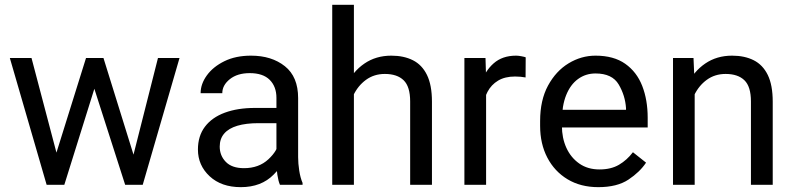

<svg xmlns="http://www.w3.org/2000/svg" viewBox="-20 -770 3308 800"><path d="M202.6 -93.8 338.4 -528.3H397.9L386.2 -441.9L248 0H189.9ZM111.3 -528.3 227.1 -88.9 235.4 0H174.3L21 -528.3ZM527.8 -92.3 638.2 -528.3H728L574.7 0H514.2ZM411.1 -528.3 543.9 -101.1 559.1 0H501.5L359.4 -442.9L347.7 -528.3Z M1131.8 -90.3V-362.3Q1131.8 -409.2 1103.8 -437.3Q1075.7 -465.3 1020.5 -465.3Q969.2 -465.3 937.7 -440.2Q906.2 -415 906.2 -381.8H815.9Q815.9 -419.9 841.8 -455.8Q867.7 -491.7 914.8 -514.9Q961.9 -538.1 1025.9 -538.1Q1111.8 -538.1 1167 -494.1Q1222.2 -450.2 1222.2 -361.3V-115.2Q1222.2 -88.9 1226.8 -59.1Q1231.4 -29.3 1240.7 -7.8V0H1146.5Q1139.6 -15.6 1135.7 -41.7Q1131.8 -67.9 1131.8 -90.3ZM1147.5 -320.3 1148.4 -256.8H1057.1Q1005.4 -256.8 969.2 -246.1Q933.1 -235.4 914.3 -213.6Q895.5 -191.9 895.5 -159.2Q895.5 -121.6 920.9 -95.5Q946.3 -69.3 996.6 -69.3Q1058.6 -69.3 1098.4 -106.4Q1138.2 -143.6 1140.6 -179.2L1179.2 -135.7Q1171.9 -95.2 1120.4 -42.7Q1068.8 9.8 983.4 9.8Q902.3 9.8 853.5 -35.6Q804.7 -81.1 804.7 -147Q804.7 -203.6 834 -242.2Q863.3 -280.8 916.7 -300.5Q970.2 -320.3 1042.5 -320.3Z M1454.6 -750V0H1364.3V-750ZM1433.1 -284.2 1395.5 -285.6Q1396 -358.4 1423.1 -415.3Q1450.2 -472.2 1498.3 -505.1Q1546.4 -538.1 1610.4 -538.1Q1662.6 -538.1 1700.4 -519Q1738.3 -500 1759 -457.8Q1779.8 -415.5 1779.8 -346.2V0H1689V-347.2Q1689 -409.2 1661.9 -435.5Q1634.8 -461.9 1583.5 -461.9Q1538.6 -461.9 1504.9 -437.3Q1471.2 -412.6 1452.1 -372.3Q1433.1 -332 1433.1 -284.2Z M2005.4 -445.3V0H1915V-528.3H2002.9ZM2170.4 -531.2 2169.9 -447.3Q2158.7 -449.2 2148.7 -450.2Q2138.7 -451.2 2126 -451.2Q2084 -451.2 2055.4 -434.1Q2026.9 -417 2011.2 -387.2Q1995.6 -357.4 1991.7 -319.3L1966.3 -304.7Q1966.3 -368.2 1983.4 -421.1Q2000.5 -474.1 2036.9 -506.1Q2073.2 -538.1 2130.4 -538.1Q2140.1 -538.1 2152.8 -535.6Q2165.5 -533.2 2170.4 -531.2Z M2473.1 9.8Q2399.4 9.8 2345 -22.9Q2290.5 -55.7 2260.5 -113.3Q2230.5 -170.9 2230.5 -245.6V-266.1Q2230.5 -352.5 2263.4 -413.3Q2296.4 -474.1 2349.1 -506.1Q2401.9 -538.1 2461.4 -538.1Q2537.1 -538.1 2585.2 -504.2Q2633.3 -470.2 2656 -411.9Q2678.7 -353.5 2678.7 -279.3V-238.8H2284.2V-312.5H2588.4V-319.3Q2585 -372.1 2557.9 -418Q2530.8 -463.9 2461.4 -463.9Q2420.4 -463.9 2388.7 -440.9Q2356.9 -418 2339.1 -373.8Q2321.3 -329.6 2321.3 -266.1V-245.6Q2321.3 -195.3 2339.8 -154.3Q2358.4 -113.3 2393.6 -88.6Q2428.7 -64 2478 -64Q2525.9 -64 2559.1 -83.5Q2592.3 -103 2617.2 -135.7L2671.9 -92.3Q2646 -53.2 2598.6 -21.7Q2551.3 9.8 2473.1 9.8Z M2874.5 -415.5V0H2784.2V-528.3H2869.6ZM2853 -284.2 2815.4 -285.6Q2815.9 -358.4 2843 -415.3Q2870.1 -472.2 2918.2 -505.1Q2966.3 -538.1 3030.3 -538.1Q3082.5 -538.1 3120.4 -519Q3158.2 -500 3179 -457.8Q3199.7 -415.5 3199.7 -346.2V0H3108.9V-347.2Q3108.9 -409.2 3081.8 -435.5Q3054.7 -461.9 3003.4 -461.9Q2958.5 -461.9 2924.8 -437.3Q2891.1 -412.6 2872.1 -372.3Q2853 -332 2853 -284.2Z"/></svg>

Font: RobotoDEMO
Style: Regular
Weight: 400
Designer: Christian Robertson
Foundry: Google
Version: Version 2.136